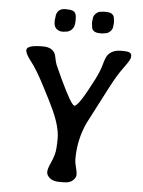

<svg xmlns="http://www.w3.org/2000/svg" viewBox="-58 -911 713 954"><g transform="rotate(5 298.5 -434.0)"><path d="M231.4 -861.3H232.9L234.9 -860.8H238.3Q263.2 -860.8 273.9 -852.3Q284.7 -843.8 284.7 -818.4V-804.7Q284.7 -777.8 270.8 -763.9Q256.8 -750 239.3 -750L230.5 -748.5H221.7Q208 -748.5 194.8 -759Q181.6 -769.5 181.6 -793.9V-801.8L184.1 -820.8Q184.1 -834.5 194.8 -847.9Q205.6 -861.3 231.4 -861.3ZM433.1 -865.2Q474.1 -865.2 474.1 -829.6Q475.1 -825.7 475.1 -824.2L475.6 -816.9V-813L475.1 -811V-807.6L474.1 -800.3Q474.1 -783.7 461.9 -771.5Q449.7 -759.3 436.5 -759.3Q432.1 -757.8 429.7 -757.8L420.4 -756.8H411.1Q369.1 -756.8 369.1 -789.1Q368.2 -793 368.2 -794.4L367.2 -803.7V-811L369.1 -825.7Q369.1 -839.4 381.3 -851.6Q393.6 -863.8 409.2 -863.8L420.4 -865.2ZM315.9 -387.2Q336.4 -387.2 407.2 -525.9Q428.7 -567.9 438.5 -603.3Q448.2 -638.7 456.5 -649.9Q478 -679.2 524.9 -679.2H536.1Q575.2 -679.2 575.2 -660.2V-651.9Q575.2 -639.6 543.9 -597.7Q512.7 -555.7 482.4 -497.1L383.3 -306.2Q343.8 -220.2 343.8 -125.5Q343.8 -106 350.1 -83Q356.4 -60.1 356.4 -46.4Q356.4 -32.7 341.8 -18.1Q327.1 -3.4 296.4 -3.4H272.5Q243.2 -3.4 226.6 -17.1Q210 -30.8 210 -46.9Q210 -63 221.4 -87.6Q232.9 -112.3 240 -136.7Q247.1 -161.1 247.1 -217.5Q247.1 -273.9 210.4 -355Q194.3 -391.1 152.3 -471.4Q110.4 -551.8 82 -587.4Q53.7 -623 53.7 -641.6Q53.7 -667 133.8 -667Q179.2 -667 194.3 -638.2Q198.2 -630.9 201.7 -612.5Q205.1 -594.2 210.2 -581.3Q215.3 -568.4 241.2 -513.2Q300.3 -387.2 315.9 -387.2Z"/></g></svg>

Font: Averia Gruesa Libre
Style: Regular
Weight: 400
Italic angle: -1.70001°
Version: Version 1.002